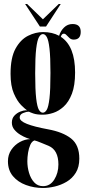

<svg xmlns="http://www.w3.org/2000/svg" viewBox="-20 -686 438 955"><path d="M194 249Q149 249 109 234.2Q69 219.5 44.2 190Q19.5 160.5 19.5 116Q19.5 84 36.2 59.2Q53 34.5 78.5 20.5Q104 6.5 130 6Q126.5 5 112.2 -0.2Q98 -5.5 81 -15.8Q64 -26 51.5 -41Q39 -56 39 -76Q39 -97.5 51.8 -111Q64.5 -124.5 81.2 -131Q98 -137.5 109.5 -137.5Q114 -137.5 115 -137Q105 -143.5 85.2 -163.2Q65.5 -183 49 -220.8Q32.5 -258.5 32.5 -319Q32.5 -399 57.2 -444Q82 -489 119.2 -507.8Q156.5 -526.5 194.5 -526.5Q240.5 -526.5 274 -508Q281 -532 298.5 -549.2Q316 -566.5 341 -566.5Q381.5 -566.5 381.5 -527.5Q381.5 -489 346.5 -489Q334.5 -489 326 -496.5Q317.5 -504 311 -511.2Q304.5 -518.5 297.5 -518.5Q287 -518.5 282.5 -503Q353.5 -456.5 353.5 -325.5Q353.5 -261 337.8 -220Q322 -179 297.2 -156.2Q272.5 -133.5 244.8 -124.5Q217 -115.5 193 -115.5Q163.5 -115.5 146.2 -121.5Q129 -127.5 125 -130Q124 -130.5 121 -130.5Q112 -130.5 95 -123.8Q78 -117 78 -101.5Q78 -84 114 -69.8Q150 -55.5 218 -43Q292.5 -29.5 333.5 2.8Q374.5 35 374.5 103Q374.5 145 357 173.2Q339.5 201.5 311.5 218Q283.5 234.5 252.2 241.8Q221 249 194 249ZM193 -125.5Q204 -125.5 212.5 -139.8Q221 -154 226 -196.2Q231 -238.5 231 -323.5Q231 -402.5 226.2 -444.2Q221.5 -486 213 -501.2Q204.5 -516.5 193.5 -516.5Q182.5 -516.5 173.8 -501.2Q165 -486 160 -443.8Q155 -401.5 155 -321.5Q155 -238.5 160 -196.2Q165 -154 173.5 -139.8Q182 -125.5 193 -125.5ZM194 240Q229.5 240 250 207.2Q270.5 174.5 270.5 132Q270.5 60.5 222 39.5Q206 33 183.8 23.8Q161.5 14.5 151.5 12.5Q138.5 17 130.8 34.2Q123 51.5 119.5 73.8Q116 96 116 116Q116 145.5 124.5 174Q133 202.5 150.2 221.2Q167.5 240 194 240ZM178.5 -554 105 -666H115L193.5 -590L272 -666H282L209 -554Z"/></svg>

Font: Imbue 100pt
Style: Bold
Weight: 700
Designer: Tyler Finck
Foundry: Etcetera Type Company
Version: Version 1.102; ttfautohint (v1.8.3)